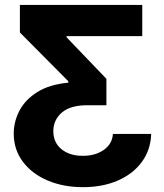

<svg xmlns="http://www.w3.org/2000/svg" viewBox="-20 -566 663 777"><path d="M591.8 -23.9Q589.8 40.5 554.2 89.1Q518.6 137.7 457 164.6Q395.5 191.4 315.9 191.4Q235.8 191.4 172.4 164.3Q108.9 137.2 72.3 88.1Q35.6 39.1 35.6 -25.4Q35.6 -73.7 58.8 -118.2Q82 -162.6 130.9 -193.4Q179.7 -224.1 256.3 -231.4V-237.3L60.5 -434.6V-545.9H555.7V-419.9H249.5V-415L410.6 -247.1V-140.1H332.5Q264.6 -140.1 230.2 -110.4Q195.8 -80.6 195.8 -35.2Q195.8 11.2 229.2 38.1Q262.7 64.9 314.9 64.5Q364.7 64.9 399.4 41Q434.1 17.1 437 -23.9Z"/></svg>

Font: Inter Tight
Style: Bold
Weight: 700
Designer: Rasmus Andersson
Foundry: rsms
Version: Version 3.004; ttfautohint (v1.8.4.7-5d5b)